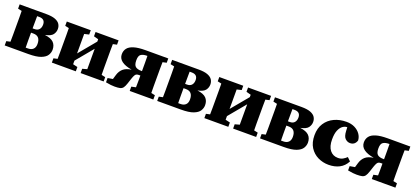

<svg xmlns="http://www.w3.org/2000/svg" viewBox="27 -1313 4625 2139"><g transform="rotate(20 2339.0 -243.5)"><path d="M23 -436V-487H338Q406 -487 445 -472Q484 -457 500.5 -431.5Q517 -406 517 -374Q517 -337 494.5 -307Q472 -277 404 -263Q478 -254 509.5 -222Q541 -190 541 -137Q541 -103 521.5 -71.5Q502 -40 450.5 -20Q399 0 302 0H23V-51L69 -61Q70 -97 70 -138Q70 -179 70 -210V-277Q70 -308 70 -349Q70 -390 69 -426ZM250 -210Q250 -179 250 -136.5Q250 -94 251 -57H278Q317 -57 339 -78Q361 -99 361 -140Q361 -234 278 -234H250ZM276 -430H251Q251 -398 250.5 -359.5Q250 -321 250 -285H273Q309 -285 327.5 -306.5Q346 -328 346 -364Q346 -430 276 -430Z M923 -436V-487H1196V-436L1150 -426Q1149 -390 1149 -349Q1149 -308 1149 -277V-210Q1149 -179 1149 -138Q1149 -97 1150 -61L1196 -51V0H923V-51L978 -66V-308L811 -107V-64L866 -51V0H582V-51L628 -61Q629 -97 629 -138Q629 -179 629 -210V-277Q629 -308 629 -349Q629 -390 628 -426L582 -436V-487H866V-436L811 -423V-192L978 -393V-421Z M1552 -254H1558V-277Q1558 -310 1558 -353.5Q1558 -397 1557 -434H1551Q1509 -434 1483 -418Q1457 -402 1457 -347Q1457 -293 1479.5 -273.5Q1502 -254 1552 -254ZM1224 0V-51L1284 -61L1300 -115Q1314 -162 1346.5 -191Q1379 -220 1444 -230Q1282 -257 1282 -355Q1282 -396 1304.5 -425.5Q1327 -455 1378.5 -471Q1430 -487 1517 -487H1785V-436L1739 -426Q1738 -390 1738 -349Q1738 -308 1738 -277V-210Q1738 -179 1738 -138Q1738 -97 1739 -61L1785 -51V0H1505V-51L1557 -62Q1558 -96 1558 -133.5Q1558 -171 1558 -202H1539Q1509 -202 1497 -183Q1485 -164 1476 -136L1455 -72Q1443 -35 1429.5 -17Q1416 1 1393 6.5Q1370 12 1329 12Q1307 12 1284.5 9.5Q1262 7 1224 0Z M1831 -436V-487H2146Q2214 -487 2253 -472Q2292 -457 2308.5 -431.5Q2325 -406 2325 -374Q2325 -337 2302.5 -307Q2280 -277 2212 -263Q2286 -254 2317.5 -222Q2349 -190 2349 -137Q2349 -103 2329.5 -71.5Q2310 -40 2258.5 -20Q2207 0 2110 0H1831V-51L1877 -61Q1878 -97 1878 -138Q1878 -179 1878 -210V-277Q1878 -308 1878 -349Q1878 -390 1877 -426ZM2058 -210Q2058 -179 2058 -136.5Q2058 -94 2059 -57H2086Q2125 -57 2147 -78Q2169 -99 2169 -140Q2169 -234 2086 -234H2058ZM2084 -430H2059Q2059 -398 2058.5 -359.5Q2058 -321 2058 -285H2081Q2117 -285 2135.5 -306.5Q2154 -328 2154 -364Q2154 -430 2084 -430Z M2731 -436V-487H3004V-436L2958 -426Q2957 -390 2957 -349Q2957 -308 2957 -277V-210Q2957 -179 2957 -138Q2957 -97 2958 -61L3004 -51V0H2731V-51L2786 -66V-308L2619 -107V-64L2674 -51V0H2390V-51L2436 -61Q2437 -97 2437 -138Q2437 -179 2437 -210V-277Q2437 -308 2437 -349Q2437 -390 2436 -426L2390 -436V-487H2674V-436L2619 -423V-192L2786 -393V-421Z M3050 -436V-487H3365Q3433 -487 3472 -472Q3511 -457 3527.5 -431.5Q3544 -406 3544 -374Q3544 -337 3521.5 -307Q3499 -277 3431 -263Q3505 -254 3536.5 -222Q3568 -190 3568 -137Q3568 -103 3548.5 -71.5Q3529 -40 3477.5 -20Q3426 0 3329 0H3050V-51L3096 -61Q3097 -97 3097 -138Q3097 -179 3097 -210V-277Q3097 -308 3097 -349Q3097 -390 3096 -426ZM3277 -210Q3277 -179 3277 -136.5Q3277 -94 3278 -57H3305Q3344 -57 3366 -78Q3388 -99 3388 -140Q3388 -234 3305 -234H3277ZM3303 -430H3278Q3278 -398 3277.5 -359.5Q3277 -321 3277 -285H3300Q3336 -285 3354.5 -306.5Q3373 -328 3373 -364Q3373 -430 3303 -430Z M3867 16Q3799 16 3740 -12.5Q3681 -41 3644.5 -98Q3608 -155 3608 -242Q3608 -325 3646 -383.5Q3684 -442 3749 -472.5Q3814 -503 3894 -503Q3950 -503 3992 -482Q4034 -461 4058.5 -426.5Q4083 -392 4085 -351Q4066 -293 4009 -293Q3978 -293 3952 -317Q3926 -341 3923 -407L3921 -449H3917Q3894 -449 3868.5 -431.5Q3843 -414 3825.5 -373.5Q3808 -333 3808 -264Q3808 -181 3843.5 -136.5Q3879 -92 3939 -92Q3972 -92 3996 -105.5Q4020 -119 4041 -139L4080 -101Q4048 -40 3993 -12Q3938 16 3867 16Z M4422 -254H4428V-277Q4428 -310 4428 -353.5Q4428 -397 4427 -434H4421Q4379 -434 4353 -418Q4327 -402 4327 -347Q4327 -293 4349.5 -273.5Q4372 -254 4422 -254ZM4094 0V-51L4154 -61L4170 -115Q4184 -162 4216.5 -191Q4249 -220 4314 -230Q4152 -257 4152 -355Q4152 -396 4174.5 -425.5Q4197 -455 4248.5 -471Q4300 -487 4387 -487H4655V-436L4609 -426Q4608 -390 4608 -349Q4608 -308 4608 -277V-210Q4608 -179 4608 -138Q4608 -97 4609 -61L4655 -51V0H4375V-51L4427 -62Q4428 -96 4428 -133.5Q4428 -171 4428 -202H4409Q4379 -202 4367 -183Q4355 -164 4346 -136L4325 -72Q4313 -35 4299.5 -17Q4286 1 4263 6.5Q4240 12 4199 12Q4177 12 4154.5 9.5Q4132 7 4094 0Z"/></g></svg>

Font: Source Serif Pro Black
Style: Regular
Weight: 900
Designer: Frank Grießhammer
Foundry: Adobe Systems Incorporated
Version: Version 3.001;hotconv 1.0.111;makeotfexe 2.5.65597